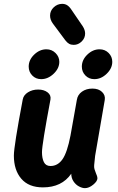

<svg xmlns="http://www.w3.org/2000/svg" viewBox="-20 -971 613 997"><path d="M469 -114Q468 -102 470.5 -93Q473 -84 478 -72Q486 -54 486 -46Q486 -30 464 -12Q442 6 421 6Q407 6 390 -3Q373 -12 361.5 -29.5Q350 -47 350 -69Q301 2 203 2Q129 2 90.5 -43Q52 -88 52 -163Q52 -211 98 -454Q102 -477 125 -491.5Q148 -506 178 -506Q208 -506 227 -491.5Q246 -477 242 -454Q198 -220 198 -181Q198 -149 208 -129Q218 -109 242 -109Q280 -109 304.5 -144Q329 -179 346 -267Q365 -372 379 -452Q383 -479 405.5 -495Q428 -511 460 -511Q492 -511 510 -493.5Q528 -476 524 -452L474 -162ZM129 -625Q129 -660 157.5 -687.5Q186 -715 221 -715Q249 -715 268.5 -695.5Q288 -676 288 -650Q288 -616 258.5 -588Q229 -560 194 -560Q166 -560 147.5 -579Q129 -598 129 -625ZM405 -625Q405 -660 433.5 -687.5Q462 -715 497 -715Q525 -715 544 -696Q563 -677 563 -650Q563 -616 534 -588Q505 -560 470 -560Q442 -560 423.5 -579Q405 -598 405 -625ZM319 -762 255 -848Q240 -868 240 -890Q240 -915 259 -933Q278 -951 303 -951Q318 -951 329.5 -943.5Q341 -936 352 -919L410 -834Q422 -815 422 -797Q422 -773 404 -755.5Q386 -738 363 -738Q349 -738 339 -743.5Q329 -749 319 -762Z"/></svg>

Font: Mali
Style: Bold Italic
Weight: 700
Italic angle: -10°
Version: Version 1.000; ttfautohint (v1.6)